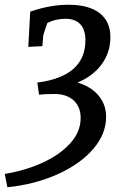

<svg xmlns="http://www.w3.org/2000/svg" viewBox="-44 -682 522 807"><path d="M295 -186Q295 -233 265.5 -260Q236 -287 185 -287Q160 -287 142.5 -286Q125 -285 120 -284L113 -335Q315 -361 315 -513Q315 -557 293.5 -580Q272 -603 232 -603Q188 -603 155 -585Q139 -540 138 -534L134 -488L75 -485L83 -633Q166 -662 244 -662Q329 -662 374.5 -627Q420 -592 420 -526Q420 -462 383.5 -412Q347 -362 282 -335Q339 -318 370.5 -280Q402 -242 402 -191Q402 -119 348 -56Q294 7 199 50Q104 93 -13 105L-24 49Q62 35 134.5 2Q207 -31 251 -79.5Q295 -128 295 -186Z"/></svg>

Font: Andada Pro Medium
Style: Italic
Weight: 500
Italic angle: -7°
Designer: Carolina Giovagnoli
Foundry: Huerta Tipografica
Version: Version 3.005; ttfautohint (v1.8.4)